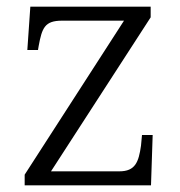

<svg xmlns="http://www.w3.org/2000/svg" viewBox="-20 -556 541 576"><path d="M54 0H433L438 -151H406L403 -119C396 -70 386 -42 338 -42H133L432 -504V-536H71L62 -406H94L96 -418C106 -472 114 -494 166 -494H352L54 -32Z"/></svg>

Font: Noto Serif Light
Style: Regular
Weight: 300
Designer: Monotype Design Team
Foundry: Monotype Imaging Inc.
Version: Version 2.013